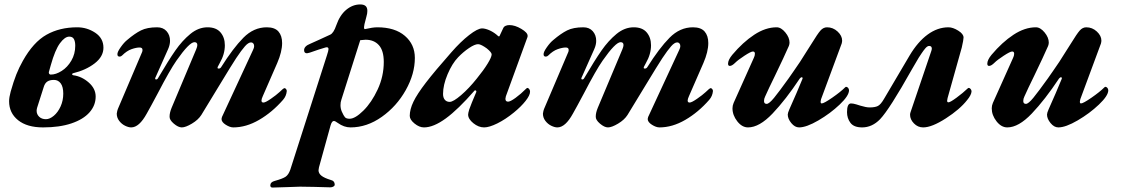

<svg xmlns="http://www.w3.org/2000/svg" viewBox="-20 -560 5049 865"><path d="M21 -104Q21 -121 28 -147Q41 -193 53.5 -224.5Q66 -256 83 -286Q130 -370 189.5 -403.5Q249 -437 328 -437Q372 -437 409 -412.5Q446 -388 446 -345Q446 -305 406.5 -274.5Q367 -244 309 -230Q305 -229 305 -225.5Q305 -222 310 -221Q348 -216 379.5 -188.5Q411 -161 411 -125Q411 -85 383 -53.5Q355 -22 301.5 -4Q248 14 174 14Q102 14 61.5 -18.5Q21 -51 21 -104ZM319 -354Q319 -373 313 -384Q307 -395 292 -395Q272 -395 250 -365Q228 -335 209 -267L200 -235V-233Q200 -229 202.5 -226.5Q205 -224 209 -224Q232 -224 258 -240.5Q284 -257 301.5 -287Q319 -317 319 -354ZM265 -138Q265 -169 253.5 -184.5Q242 -200 223 -200Q204 -200 193 -192.5Q182 -185 177 -168L147 -74Q145 -66 145 -61Q145 -45 156.5 -34Q168 -23 187 -23Q204 -23 222.5 -38.5Q241 -54 253 -80.5Q265 -107 265 -138Z M506 -48Q508 -62 511 -69L620 -325Q622 -329 622 -335Q622 -346 609 -346Q594 -346 572.5 -338.5Q551 -331 530 -310Q525 -305 519 -305Q509 -305 509 -315Q508 -325 523.5 -347Q539 -369 553 -380Q587 -409 615 -423Q643 -437 688 -437Q715 -437 730.5 -419.5Q746 -402 746 -376Q746 -358 737 -338L680 -210Q679 -209 679 -206Q679 -202 683 -202Q689 -202 692 -208Q739 -288 770 -332.5Q801 -377 837.5 -407Q874 -437 915 -437Q954 -437 973.5 -414Q993 -391 993 -356Q993 -316 970 -276L961 -259L960 -255Q960 -251 965 -251Q972 -251 976 -257Q1030 -343 1076.5 -390Q1123 -437 1182 -437Q1218 -437 1234.5 -418Q1251 -399 1251 -366Q1251 -327 1229 -276L1164 -127Q1158 -114 1158 -107Q1158 -98 1167 -98Q1176 -98 1200.5 -115Q1225 -132 1239 -145Q1257 -163 1262 -163Q1265 -163 1268.5 -159Q1272 -155 1272 -150Q1270 -127 1255 -110Q1206 -54 1147.5 -20Q1089 14 1031 14Q1016 14 997 2Q978 -10 978 -24Q978 -27 980 -33L1120 -335Q1125 -345 1125 -352Q1125 -360 1121 -364.5Q1117 -369 1111 -369Q1099 -369 1083.5 -351.5Q1068 -334 1044 -298Q1023 -266 971 -180Q898 -59 887 -42Q873 -20 844.5 -3Q816 14 799 14Q783 14 763 -3Q743 -20 744 -35Q744 -52 753 -74L864 -338Q869 -350 869 -357Q869 -370 856 -370Q833 -370 775 -287Q745 -244 691 -140Q657 -76 641 -48Q607 14 571 14Q559 14 543.5 6.5Q528 -1 517 -15.5Q506 -30 506 -48Z M1198 273Q1199 260 1218 255Q1254 245 1267 236Q1280 227 1288 204L1453 -311Q1460 -332 1460 -339Q1460 -350 1446 -346Q1421 -339 1376 -323Q1374 -323 1370 -321.5Q1366 -320 1363 -320Q1350 -320 1350 -334Q1350 -352 1378 -363Q1384 -365 1418 -381L1468 -404Q1483 -411 1495 -446Q1511 -492 1540 -516Q1569 -540 1603 -540Q1619 -540 1627 -533Q1635 -526 1635 -511Q1635 -499 1631 -486L1622 -451Q1620 -441 1620 -438Q1620 -427 1625 -429Q1659 -437 1680 -437Q1759 -437 1804 -398.5Q1849 -360 1849 -299Q1849 -227 1808 -154Q1767 -81 1700 -33.5Q1633 14 1559 14Q1530 14 1502 -6Q1490 -15 1484 -15Q1475 -15 1469 6L1417 194Q1415 204 1415 207Q1415 221 1428 231.5Q1441 242 1471 251Q1488 255 1488 272Q1488 277 1482 280.5Q1476 284 1468 284L1396 282L1332 281Q1317 281 1273 283Q1227 285 1207 285Q1202 285 1199.5 281.5Q1197 278 1198 273ZM1709 -281Q1709 -332 1687 -356.5Q1665 -381 1627 -381Q1619 -381 1603 -379L1518 -111Q1514 -100 1514 -86Q1514 -71 1520 -57Q1528 -39 1534 -32Q1540 -25 1555 -25Q1580 -25 1617 -61.5Q1654 -98 1681.5 -157Q1709 -216 1709 -281Z M1826 -38Q1826 -67 1842.5 -101.5Q1859 -136 1899 -188Q1939 -240 2014 -325Q2055 -372 2093.5 -402Q2132 -432 2152 -432Q2165 -432 2183 -424.5Q2201 -417 2218 -403Q2225 -396 2227 -396H2228Q2230 -396 2231 -398.5Q2232 -401 2233 -403Q2244 -425 2248 -435Q2250 -440 2257.5 -443.5Q2265 -447 2275 -447Q2300 -447 2328.5 -430Q2357 -413 2357 -399Q2357 -393 2356 -392L2259 -126Q2257 -118 2257 -115Q2257 -102 2269 -102Q2279 -102 2302.5 -119Q2326 -136 2351 -161Q2354 -164 2355 -164Q2360 -164 2364 -159Q2368 -154 2368 -147Q2368 -131 2348 -105.5Q2328 -80 2295 -53Q2257 -22 2220.5 -4Q2184 14 2161 14Q2136 14 2112.5 -5Q2089 -24 2089 -44Q2089 -50 2094 -67Q2102 -90 2126 -146V-148Q2126 -151 2123 -152.5Q2120 -154 2118 -152Q2044 -67 1988.5 -26.5Q1933 14 1890 14Q1869 14 1847.5 -3.5Q1826 -21 1826 -38ZM2128 -206Q2159 -244 2177 -273.5Q2195 -303 2195 -315Q2195 -324 2173 -342Q2162 -350 2151.5 -355.5Q2141 -361 2134 -361Q2119 -361 2093 -343.5Q2067 -326 2044 -302Q2017 -274 1996.5 -225.5Q1976 -177 1976 -137Q1976 -120 1984 -110.5Q1992 -101 2006 -101Q2022 -101 2057.5 -131.5Q2093 -162 2128 -206Z M2426 -48Q2428 -62 2431 -69L2540 -325Q2542 -329 2542 -335Q2542 -346 2529 -346Q2514 -346 2492.5 -338.5Q2471 -331 2450 -310Q2445 -305 2439 -305Q2429 -305 2429 -315Q2428 -325 2443.5 -347Q2459 -369 2473 -380Q2507 -409 2535 -423Q2563 -437 2608 -437Q2635 -437 2650.5 -419.5Q2666 -402 2666 -376Q2666 -358 2657 -338L2600 -210Q2599 -209 2599 -206Q2599 -202 2603 -202Q2609 -202 2612 -208Q2659 -288 2690 -332.5Q2721 -377 2757.5 -407Q2794 -437 2835 -437Q2874 -437 2893.5 -414Q2913 -391 2913 -356Q2913 -316 2890 -276L2881 -259L2880 -255Q2880 -251 2885 -251Q2892 -251 2896 -257Q2950 -343 2996.5 -390Q3043 -437 3102 -437Q3138 -437 3154.5 -418Q3171 -399 3171 -366Q3171 -327 3149 -276L3084 -127Q3078 -114 3078 -107Q3078 -98 3087 -98Q3096 -98 3120.5 -115Q3145 -132 3159 -145Q3177 -163 3182 -163Q3185 -163 3188.5 -159Q3192 -155 3192 -150Q3190 -127 3175 -110Q3126 -54 3067.5 -20Q3009 14 2951 14Q2936 14 2917 2Q2898 -10 2898 -24Q2898 -27 2900 -33L3040 -335Q3045 -345 3045 -352Q3045 -360 3041 -364.5Q3037 -369 3031 -369Q3019 -369 3003.5 -351.5Q2988 -334 2964 -298Q2943 -266 2891 -180Q2818 -59 2807 -42Q2793 -20 2764.5 -3Q2736 14 2719 14Q2703 14 2683 -3Q2663 -20 2664 -35Q2664 -52 2673 -74L2784 -338Q2789 -350 2789 -357Q2789 -370 2776 -370Q2753 -370 2695 -287Q2665 -244 2611 -140Q2577 -76 2561 -48Q2527 14 2491 14Q2479 14 2463.5 6.5Q2448 -1 2437 -15.5Q2426 -30 2426 -48Z M3280 -72Q3280 -84 3285 -96L3376 -299Q3381 -309 3381 -318Q3381 -328 3372 -328Q3363 -328 3334 -309Q3305 -290 3293 -278Q3278 -263 3268 -263Q3260 -263 3260 -273Q3260 -290 3279 -313Q3327 -370 3378 -403.5Q3429 -437 3479 -437Q3499 -437 3518 -414Q3537 -391 3537 -368Q3537 -361 3534 -353Q3513 -305 3472 -220Q3442 -159 3427 -125Q3422 -115 3422 -105Q3422 -92 3434 -92Q3445 -92 3467.5 -119.5Q3490 -147 3533 -207Q3540 -218 3556 -240Q3582 -276 3617 -333L3638 -366Q3663 -407 3676 -422Q3689 -437 3706 -437Q3733 -437 3753.5 -418Q3774 -399 3774 -377Q3774 -372 3772 -364L3679 -113Q3677 -105 3677 -102Q3677 -94 3682 -94Q3692 -94 3729.5 -120Q3767 -146 3787 -166Q3790 -169 3791 -169Q3797 -169 3801 -164Q3805 -159 3805 -153Q3805 -129 3763 -89Q3721 -49 3667 -17.5Q3613 14 3580 14Q3561 14 3545 -5.5Q3529 -25 3529 -44Q3529 -51 3536 -67Q3571 -145 3595 -204L3596 -208Q3596 -212 3592 -212Q3588 -212 3583 -206Q3520 -111 3460.5 -48.5Q3401 14 3350 14Q3323 14 3301.5 -13.5Q3280 -41 3280 -72Z M3796 -55Q3796 -94 3814 -94Q3824 -94 3838.5 -89.5Q3853 -85 3856 -84Q3882 -76 3898 -76Q3922 -76 3935 -82.5Q3948 -89 3963 -115L4078 -310Q4115 -372 4159.5 -404.5Q4204 -437 4253 -437Q4273 -437 4297 -422Q4321 -407 4321 -391Q4321 -381 4313 -346L4249 -118L4247 -106Q4247 -99 4253 -99Q4261 -99 4289.5 -120Q4318 -141 4339 -161Q4342 -164 4344 -164Q4349 -164 4353 -159Q4357 -154 4357 -148Q4356 -132 4337 -109Q4304 -67 4241 -26.5Q4178 14 4139 14Q4115 14 4097.5 -4Q4080 -22 4080 -43Q4080 -48 4082 -54L4175 -328Q4178 -336 4178 -341Q4178 -353 4166 -353Q4158 -353 4149 -342.5Q4140 -332 4131.5 -319Q4123 -306 4119 -300L4088 -247Q3987 -67 3945 -23Q3909 14 3864 14Q3827 14 3811.5 -6.5Q3796 -27 3796 -55Z M4448 -72Q4448 -84 4453 -96L4544 -299Q4549 -309 4549 -318Q4549 -328 4540 -328Q4531 -328 4502 -309Q4473 -290 4461 -278Q4446 -263 4436 -263Q4428 -263 4428 -273Q4428 -290 4447 -313Q4495 -370 4546 -403.5Q4597 -437 4647 -437Q4667 -437 4686 -414Q4705 -391 4705 -368Q4705 -361 4702 -353Q4681 -305 4640 -220Q4610 -159 4595 -125Q4590 -115 4590 -105Q4590 -92 4602 -92Q4613 -92 4635.5 -119.5Q4658 -147 4701 -207Q4708 -218 4724 -240Q4750 -276 4785 -333L4806 -366Q4831 -407 4844 -422Q4857 -437 4874 -437Q4901 -437 4921.5 -418Q4942 -399 4942 -377Q4942 -372 4940 -364L4847 -113Q4845 -105 4845 -102Q4845 -94 4850 -94Q4860 -94 4897.5 -120Q4935 -146 4955 -166Q4958 -169 4959 -169Q4965 -169 4969 -164Q4973 -159 4973 -153Q4973 -129 4931 -89Q4889 -49 4835 -17.5Q4781 14 4748 14Q4729 14 4713 -5.5Q4697 -25 4697 -44Q4697 -51 4704 -67Q4739 -145 4763 -204L4764 -208Q4764 -212 4760 -212Q4756 -212 4751 -206Q4688 -111 4628.5 -48.5Q4569 14 4518 14Q4491 14 4469.5 -13.5Q4448 -41 4448 -72Z"/></svg>

Font: EB Garamond ExtraBold
Style: Italic
Weight: 800
Italic angle: -17.2°
Designer: Georg Duffner and Octavio Pardo
Foundry: Georg Duffner
Version: Version 1.000